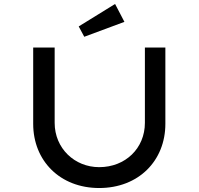

<svg xmlns="http://www.w3.org/2000/svg" viewBox="-20 -940 999 966"><path d="M606 -830 559 -920 376 -807 404 -755ZM479 6C677 6 812 -131 812 -317V-701H709V-322C709 -194 611 -99 479 -99C355 -99 255 -194 255 -322V-701H147V-317C147 -131 282 6 479 6Z"/></svg>

Font: Lexend Peta
Style: Regular
Weight: 400
Designer: Bonnie Shaver-Troup, Thomas Jockin
Foundry: Lexend
Version: Version 1.007